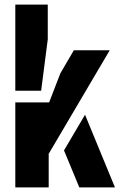

<svg xmlns="http://www.w3.org/2000/svg" viewBox="-20 -820 523 840"><path d="M47 0V-372H195L244 -499L303 -600H460L193 -147V0ZM47 -423V-800H189V-648L160 -423ZM260 -162 352 -318 483 0H327Z"/></svg>

Font: Big Shoulders Stencil Text Thin Black
Style: Regular
Weight: 900
Version: Version 2.001